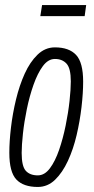

<svg xmlns="http://www.w3.org/2000/svg" viewBox="-20 -732 373 762"><path d="M130 10Q73 10 45 -19.5Q17 -49 17 -126Q17 -170 23.5 -225.5Q30 -281 43.5 -337Q57 -393 78 -439.5Q99 -486 129 -515Q159 -544 198 -544Q254 -544 282 -514Q310 -484 310 -408Q310 -363 303.5 -307Q297 -251 284 -195.5Q271 -140 249.5 -93.5Q228 -47 198.5 -18.5Q169 10 130 10ZM130 -36Q157 -36 178 -64Q199 -92 214.5 -137Q230 -182 240.5 -233.5Q251 -285 256 -331.5Q261 -378 261 -409Q261 -461 244 -479.5Q227 -498 198 -498Q171 -498 150 -469.5Q129 -441 113 -395.5Q97 -350 86.5 -299Q76 -248 71 -201.5Q66 -155 66 -125Q66 -72 82.5 -54Q99 -36 130 -36ZM140 -668 147 -712H322L316 -668Z"/></svg>

Font: Georama Condensed Light
Style: Italic
Weight: 300
Width: 3
Italic angle: -9°
Designer: Jean-Baptiste Levee
Foundry: Production Type
Version: Version 1.000